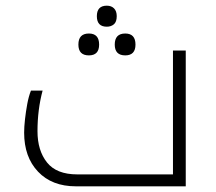

<svg xmlns="http://www.w3.org/2000/svg" viewBox="-20 -656 759 676"><path d="M247 0Q163 0 114 -51.5Q65 -103 65 -189Q65 -209 68 -236Q71 -263 76 -290Q81 -317 89 -337H130Q112 -270 112 -194Q112 -126 145.5 -84Q179 -42 252 -42H589V-478H634V0ZM356 -562Q321 -562 321 -599Q321 -636 356 -636Q372 -636 381.5 -626.5Q391 -617 391 -599Q391 -579 381 -570.5Q371 -562 356 -562ZM293 -461Q256 -461 256 -499Q256 -538 293 -538Q329 -538 329 -499Q329 -461 293 -461ZM421 -461Q384 -461 384 -499Q384 -538 421 -538Q457 -538 457 -499Q457 -461 421 -461Z"/></svg>

Font: Noto Kufi Arabic ExtraLight
Style: Regular
Weight: 200
Designer: Monotype Design Team, David Williams, Khaled Hosny
Foundry: Google LLC
Version: Version 2.109; ttfautohint (v1.8.4.7-5d5b)